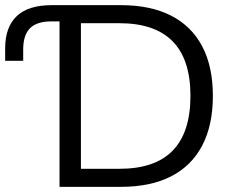

<svg xmlns="http://www.w3.org/2000/svg" viewBox="-20 -725 906 745"><path d="M211 0V-642H179Q123 -642 96.5 -615.5Q70 -589 70 -533V-489H0V-537Q0 -620 45 -662.5Q90 -705 180 -705H449Q564 -705 643.5 -664.5Q723 -624 764.5 -545.5Q806 -467 806 -353Q806 -239 764.5 -160Q723 -81 643.5 -40.5Q564 0 449 0ZM294 -70H443Q582 -70 650.5 -141Q719 -212 719 -353Q719 -494 650 -564.5Q581 -635 443 -635H294Z"/></svg>

Font: Nunito Sans 12pt ExtraLight 12pt
Style: Regular
Weight: 400
Version: Version 3.101;gftools[0.9.27]